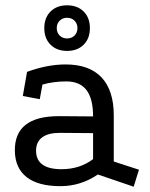

<svg xmlns="http://www.w3.org/2000/svg" viewBox="-20 -687 565 724"><path d="M349 -29Q284 15 208 15Q124 15 80.5 -19Q37 -53 36 -118Q34 -249 202 -249L331 -248Q331 -315 306 -347.5Q281 -380 230 -380Q206 -380 183 -377Q160 -374 140 -368L130 -313L66 -325L82 -416Q120 -430 156.5 -437Q193 -444 227 -444Q317 -444 363 -395Q409 -346 409 -252V-78L504 -47L484 17ZM205 -186Q162 -186 139 -169Q116 -152 116 -119Q116 -49 212 -49Q281 -49 331 -87V-185ZM233 -667Q272 -667 295.5 -643.5Q319 -620 319 -581Q319 -542 295.5 -518.5Q272 -495 233 -495Q194 -495 170.5 -518.5Q147 -542 147 -581Q147 -620 170.5 -643.5Q194 -667 233 -667ZM233 -620Q216 -620 205 -609Q194 -598 194 -581Q194 -564 205 -553Q216 -542 233 -542Q250 -542 261 -553Q272 -564 272 -581Q272 -598 261 -609Q250 -620 233 -620Z"/></svg>

Font: Podkova VF Beta
Style: Regular
Weight: 400
Designer: Ilya Yudin
Foundry: Cyreal (www.cyreal.org)
Version: Version 2.100